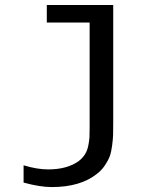

<svg xmlns="http://www.w3.org/2000/svg" viewBox="-20 -550 640 775"><path d="M437 -51.8Q437 -21.5 436.5 -5.4Q436 10.7 432.6 37.4Q429.2 64 422.9 81.1Q416.5 98.1 403.3 117.7Q390.1 137.2 371.1 151.9Q304.2 205.1 189 205.1Q141.6 205.1 75.2 187V117.2Q129.4 133.8 174.8 133.8Q251 133.8 297.9 100.1Q313.5 87.9 323 72.8Q332.5 57.6 336.4 37.6Q340.3 17.6 341.1 4.2Q341.8 -9.3 341.8 -34.2V-459H168.9V-529.8H437Z"/></svg>

Font: Aurulent Sans Mono
Style: Regular
Weight: 400
Monospace: yes
Version: Version 2007.05.04